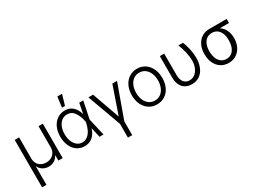

<svg xmlns="http://www.w3.org/2000/svg" viewBox="-38 -1556 3454 2565"><g transform="rotate(-30 1688.5 -273.5)"><path d="M70.3 -530.3H137.7V-205.1Q137.7 -162.1 156.2 -128.4Q174.8 -94.7 208.7 -76.2Q242.7 -57.6 287.1 -57.6Q331.5 -57.6 365.7 -76.4Q399.9 -95.2 418.7 -128.7Q437.5 -162.1 437.5 -205.1V-530.3H503.9V0H437.5V-80.1H433.6Q413.1 -38.6 374.3 -15.9Q335.4 6.8 287.1 6.8Q239.7 6.8 200.7 -16.1Q161.6 -39.1 141.6 -80.1H137.7V201.2H70.3Z M618.2 -264.6Q618.2 -343.8 647 -405.8Q675.8 -467.8 727.3 -502.4Q778.8 -537.1 843.8 -537.1Q916.5 -537.1 964.4 -494.1Q1012.2 -451.2 1034.2 -374H1035.2L1065.4 -530.3H1127L1072.8 -265.1L1133.8 0H1072.3L1038.1 -153.3Q1014.2 -73.7 963.6 -31.5Q913.1 10.7 841.8 10.7Q774.9 10.7 724.1 -24.2Q673.3 -59.1 645.8 -121.6Q618.2 -184.1 618.2 -264.6ZM839.8 -48.8Q886.2 -48.8 921.9 -78.4Q957.5 -107.9 979.5 -154.8Q1001.5 -201.7 1011.7 -254.9L1013.7 -265.1L1011.7 -274.4Q995.6 -357.9 955.3 -417.2Q915 -476.6 843.8 -476.6Q797.9 -476.6 762 -449.7Q726.1 -422.9 705.8 -374.3Q685.5 -325.7 685.5 -263.7Q685.5 -201.7 704.6 -152.8Q723.6 -104 758.8 -76.4Q793.9 -48.8 839.8 -48.8ZM853.5 -748H925.8L878.9 -587.9H833Z M1279.3 -530.3 1429.7 -106.4 1576.2 -530.3H1648.4L1461.9 -12.7V199.2H1395.5V-12.7L1207 -530.3Z M1722.7 -262.7Q1722.7 -343.3 1752.4 -405.8Q1782.2 -468.3 1835.9 -503.2Q1889.6 -538.1 1958 -538.1Q2026.4 -538.1 2079.8 -503.2Q2133.3 -468.3 2162.8 -405.8Q2192.4 -343.3 2192.4 -262.7Q2192.4 -182.6 2162.8 -120.4Q2133.3 -58.1 2079.8 -23.7Q2026.4 10.7 1958 10.7Q1889.2 10.7 1835.7 -23.7Q1782.2 -58.1 1752.4 -120.4Q1722.7 -182.6 1722.7 -262.7ZM2126 -262.7Q2126 -321.8 2106.2 -370.8Q2086.4 -419.9 2048.3 -448.7Q2010.3 -477.5 1958 -477.5Q1905.3 -477.5 1866.9 -448.7Q1828.6 -419.9 1808.8 -370.8Q1789.1 -321.8 1789.1 -262.7Q1789.1 -203.6 1808.8 -154.8Q1828.6 -106 1866.9 -77.4Q1905.3 -48.8 1958 -48.8Q2010.3 -48.8 2048.3 -77.4Q2086.4 -106 2106.2 -154.8Q2126 -203.6 2126 -262.7Z M2376 -530.3V-203.1Q2376 -150.9 2391.6 -116.9Q2407.2 -83 2433.8 -66.9Q2460.4 -50.8 2494.1 -50.8Q2541 -50.8 2577.4 -79.3Q2613.8 -107.9 2634 -157.7Q2654.3 -207.5 2654.3 -268.6Q2653.8 -326.7 2636.7 -398.7Q2619.6 -470.7 2594.7 -530.3H2664.1Q2687 -485.4 2703.4 -409.9Q2719.7 -334.5 2719.7 -267.6Q2719.7 -190.9 2694.8 -127.9Q2669.9 -64.9 2619.6 -27.6Q2569.3 9.8 2496.1 9.8Q2439.5 9.8 2397.2 -13.7Q2355 -37.1 2331.8 -85.2Q2308.6 -133.3 2308.6 -204.1V-530.3Z M3063.5 -514.6H3330.1V-452.1H3188Q3236.8 -421.9 3262.9 -368.9Q3289.1 -315.9 3289.1 -247.1V-239.3Q3289.1 -171.4 3261.7 -114.5Q3234.4 -57.6 3183.3 -23.9Q3132.3 9.8 3064.5 9.8Q2996.1 9.8 2944.6 -23.9Q2893.1 -57.6 2865.5 -116.9Q2837.9 -176.3 2837.9 -251V-259.8Q2837.9 -332 2865.5 -390.1Q2893.1 -448.2 2944.1 -481.4Q2995.1 -514.6 3063.5 -514.6ZM3064.5 -51.8Q3112.3 -51.8 3145.8 -78.1Q3179.2 -104.5 3196 -150.1Q3212.9 -195.8 3212.9 -252.9V-260.7Q3212.9 -314.9 3196.3 -358.2Q3179.7 -401.4 3146.2 -426.8Q3112.8 -452.1 3064.5 -452.1Q3015.6 -452.1 2981.9 -426.8Q2948.2 -401.4 2931.2 -357.9Q2914.1 -314.5 2914.1 -259.8V-251Q2914.1 -194.8 2931.2 -149.7Q2948.2 -104.5 2982.2 -78.1Q3016.1 -51.8 3064.5 -51.8Z"/></g></svg>

Font: Pretendard GOV Light
Style: Regular
Weight: 300
Designer: Base glyphs from Inter by Rasmus Andersson; Hangeul glyphs from Noto Sans CJK(Source Han Sans) by Jang Soo-young and Kan
Foundry: Kil Hyung-jin
Version: Version 1.309